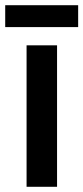

<svg xmlns="http://www.w3.org/2000/svg" viewBox="-37 -717 320 737"><path d="M263 -697H-17V-613H263ZM182 0V-543H65V0Z"/></svg>

Font: Noto Sans Lao Condensed SemiBold
Style: Regular
Weight: 600
Width: 3
Designer: Monotype Design Team
Foundry: Monotype Imaging Inc.
Version: Version 2.003